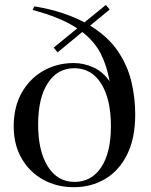

<svg xmlns="http://www.w3.org/2000/svg" viewBox="-20 -768 628 798"><path d="M286.5 10Q216.5 10 160 -21Q103.5 -52 70.2 -109Q37 -166 37 -243Q37 -323.5 70.2 -382.5Q103.5 -441.5 160.2 -473.8Q217 -506 286.5 -506Q328 -506 368 -488Q408 -470 435.5 -430Q424.5 -494 398.8 -544.8Q373 -595.5 322 -635L219.5 -550.5L203 -570L301 -650Q232 -696 115.5 -726.5L123 -741.5Q186.5 -731 238.2 -714Q290 -697 331 -675L420 -747.5L436 -728.5L354.5 -661.5Q428 -616.5 468.8 -557Q509.5 -497.5 525.8 -429.8Q542 -362 542 -292.5Q542 -193 508.2 -125.5Q474.5 -58 416.8 -24Q359 10 286.5 10ZM290 -12Q360.5 -12 400.8 -73Q441 -134 441 -244Q441 -355.5 400.8 -420Q360.5 -484.5 289 -484.5Q219 -484.5 178.8 -422.8Q138.5 -361 138.5 -250.5Q138.5 -140 178.8 -76Q219 -12 290 -12Z"/></svg>

Font: Newsreader 72pt
Style: Regular
Weight: 400
Designer: Hugues Gentile
Foundry: Production Type
Version: Version 1.003; ttfautohint (v1.8.3)